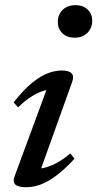

<svg xmlns="http://www.w3.org/2000/svg" viewBox="-20 -734 387 764"><path d="M39 -35 172.5 -397 191.5 -378Q171.5 -379 148.8 -371.2Q126 -363.5 101.8 -347.5Q77.5 -331.5 52 -307L34 -326.5Q73.5 -376.5 107.2 -404Q141 -431.5 170.2 -442.5Q199.5 -453.5 225.5 -453.5Q254 -453.5 264.8 -442.2Q275.5 -431 267 -407.5L134 -37L118.5 -63Q139 -61.5 162 -67.8Q185 -74 209.8 -88Q234.5 -102 259.5 -123.5L276.5 -102.5Q237.5 -60 203.8 -35Q170 -10 141 0.5Q112 11 85.5 11Q52 11 40.8 0.2Q29.5 -10.5 39 -35ZM210 -646.5Q210 -666 218.5 -681Q227 -696 242.8 -704.8Q258.5 -713.5 280 -713.5Q310.5 -713.5 328.8 -696Q347 -678.5 347 -651Q347 -632 338.2 -616.8Q329.5 -601.5 314 -592.8Q298.5 -584 277 -584Q246.5 -584 228.2 -601.8Q210 -619.5 210 -646.5Z"/></svg>

Font: Newsreader 16pt 16pt Medium
Style: Italic
Weight: 500
Italic angle: -17°
Version: Version 1.003